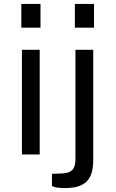

<svg xmlns="http://www.w3.org/2000/svg" viewBox="-20 -782 585 972"><path d="M91 -530V0H181V-530ZM88 -762V-642H185V-762ZM452 -530H362V23C362 73 344 93 296 96L243 98V159C243 159 252 170 309 170C416 170 452 124 452 26ZM359 -762V-642H456V-762Z"/></svg>

Font: Cheyenne Sans
Style: Regular
Weight: 400
Designer: The Public Sans project authors (U.S. Web Design System), Libre Franklin designed by Pablo Impallari and Rodrigo Fuenzal
Foundry: The Cheyenne Sans Project Authors
Version: Version 2.007